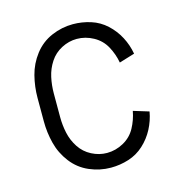

<svg xmlns="http://www.w3.org/2000/svg" viewBox="-87 -618 673 706"><g transform="rotate(-15 250.0 -265.0)"><path d="M251 8Q209 8 169.5 -9Q130 -26 103.5 -60.5Q77 -95 66.5 -136.5Q56 -178 56 -220V-310Q56 -352 66.5 -393.5Q77 -435 103.5 -469.5Q130 -504 169.5 -521Q209 -538 251 -538Q286 -538 319 -527.5Q352 -517 377.5 -493.5Q403 -470 419 -439.5Q435 -409 441 -375L382 -357Q376 -390 360 -419.5Q344 -449 314 -465.5Q284 -482 251 -482Q221 -482 193 -467.5Q165 -453 148 -427Q131 -401 124.5 -371Q118 -341 118 -310V-220Q118 -189 124.5 -159Q131 -129 148 -103Q165 -77 193 -62.5Q221 -48 251 -48Q284 -48 314 -64.5Q344 -81 360 -110.5Q376 -140 382 -173L441 -155Q435 -121 419 -90.5Q403 -60 377.5 -36.5Q352 -13 319 -2.5Q286 8 251 8Z"/></g></svg>

Font: Iosevka SS01 Light
Style: Regular
Weight: 300
Monospace: yes
Designer: Belleve Invis
Foundry: Belleve Invis
Version: 2.3.3; ttfautohint (v1.8.3)